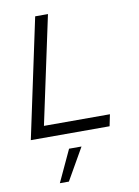

<svg xmlns="http://www.w3.org/2000/svg" viewBox="-103 -767 801 1109"><g transform="rotate(-10 297.5 -213.0)"><path d="M34 0ZM34 0 183 -700H258L123 -68H510L496 0ZM243 87H316L209 274H156Z"/></g></svg>

Font: Rosa Sans Light
Style: Italic
Weight: 300
Italic angle: -12°
Designer: Pentagram / MCKL
Foundry: Pentagram / MCKL
Version: Version 1.005;September 16, 2019;FontCreator 11.5.0.2425 64-